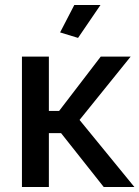

<svg xmlns="http://www.w3.org/2000/svg" viewBox="-20 -750 559 770"><path d="M293 -598 221 -620 278 -730H383ZM384 -523H504L299 -269L519 0H396L225 -216H176V0H68V-523H176V-305H217Z"/></svg>

Font: IngvarSans
Style: Regular
Weight: 600
Version: Version 3.000